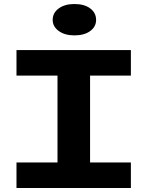

<svg xmlns="http://www.w3.org/2000/svg" viewBox="-20 -935 733 955"><path d="M428 -559V-127H631V0H62V-127H266V-559H62V-686H631V-559ZM242 -836Q242 -871 272 -893Q302 -915 350 -915Q400 -915 429 -893Q458 -871 458 -836Q458 -802 428.5 -780.5Q399 -759 350 -759Q302 -759 272 -781Q242 -803 242 -836Z"/></svg>

Font: BioRhyme Expanded ExtraBold
Style: Regular
Weight: 800
Width: 7
Designer: Aoife Mooney
Foundry: Aoife Mooney Type
Version: Version 1.000